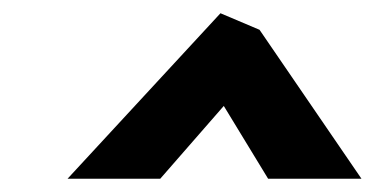

<svg xmlns="http://www.w3.org/2000/svg" viewBox="-20 -826 566 290"><path d="M82 -556H222L318 -666L385 -556H526L372 -781L313 -806Z"/></svg>

Font: Bluebird
Style: SfBdNrwObl
Weight: 700
Designer: Jasper
Foundry: Cannot Into Space Fonts
Version: Version 0.98